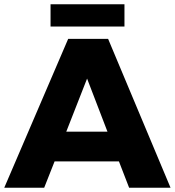

<svg xmlns="http://www.w3.org/2000/svg" viewBox="-25 -884 823 904"><path d="M778 0H583L535 -124H232L183 0H-5L296 -701H484ZM561 -759H213V-864H561ZM481 -264 385 -514 287 -264Z"/></svg>

Font: Argentum Novus
Style: Bold
Weight: 700
Designer: Julieta Ulanovsky (font) & Cristiano Sobral (main changes)
Foundry: Julieta Ulanovsky (font) & Cristiano Sobral (main changes)
Version: Version 3.00;November 27, 2020;FontCreator 13.0.0.2655 64-bi